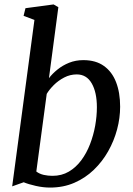

<svg xmlns="http://www.w3.org/2000/svg" viewBox="-20 -837 600 867"><path d="M201 -484Q216.5 -504.5 239.8 -523.2Q263 -542 292.5 -553.8Q322 -565.5 356.5 -565.5Q412.5 -565.5 449.2 -539.2Q486 -513 504.2 -465.8Q522.5 -418.5 522.5 -355Q522.5 -304.5 508.8 -252.8Q495 -201 468.5 -154Q442 -107 403.5 -70Q365 -33 315.5 -11.5Q266 10 206 10Q175 10 141.8 2.5Q108.5 -5 87 -14L35 4.5L135.5 -747L86.5 -765.5L95 -800L222 -817L243.5 -804.5ZM144 -62.5Q158.5 -51.5 177.8 -47.2Q197 -43 217 -43Q258.5 -43 290.8 -62Q323 -81 347 -113.2Q371 -145.5 386.5 -185.8Q402 -226 409.8 -269.2Q417.5 -312.5 417.5 -352.5Q417.5 -420 394.2 -460.5Q371 -501 326.5 -501Q296.5 -501 269.8 -487Q243 -473 222.8 -452.8Q202.5 -432.5 191 -413Z"/></svg>

Font: Merriweather 24pt
Style: Italic
Weight: 400
Italic angle: -7.8°
Designer: Eben Sorkin
Foundry: Eben Sorkin
Version: Version 2.101